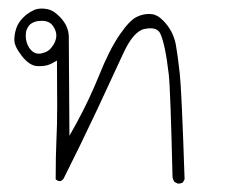

<svg xmlns="http://www.w3.org/2000/svg" viewBox="-20 -254 540 451"><path d="M110.8 167.5Q116.2 171.4 120.1 171.4Q124 171.4 127.4 168L129.4 165.5Q170.4 84 208.5 2.9L269 -127.4Q293 -180.2 319.3 -186Q327.1 -187.5 333.5 -187.5Q350.6 -187.5 356.4 -175.3Q368.2 -150.4 376.5 -78.6Q380.4 -43.5 385.3 163.1Q386.7 168.5 389.6 173.3L397.5 177.2Q398.4 177.2 399.9 177.2Q405.3 177.2 409.7 174.3L413.6 167Q406.7 -40.5 402.3 -80.8Q397.9 -121.1 393.1 -148.9Q386.7 -182.1 363.3 -205.6Q350.1 -219.2 336.9 -220.7Q333 -221.2 329.6 -221.2Q315.9 -221.2 302.2 -214.8Q284.7 -207 260.7 -171.9Q236.8 -136.7 213.4 -78.4Q189.9 -20 158.7 37.1L143.1 64.9L141.6 -168Q141.1 -193.8 120.1 -214.8Q104.5 -231 88.9 -232.9Q83.5 -233.9 78.6 -233.9Q66.9 -233.9 59.1 -230Q43.9 -222.7 33.4 -211.7Q22.9 -200.7 18.6 -188.5Q13.7 -174.8 13.7 -159.9Q13.7 -145 31.5 -122.3Q49.3 -99.6 67.9 -98.6Q70.8 -98.6 73.7 -98.6Q89.8 -98.6 101.6 -105L113.8 -111.8Q114.3 -55.7 114.3 -6.6Q114.3 42.5 112.5 76.2Q110.8 109.9 110.8 167.5ZM101.1 -142.6H101.6Q101.6 -142.6 101.1 -142.6ZM78.6 -128.9Q74.7 -127.9 72.5 -127.9Q70.3 -127.9 67.6 -128.2Q64.9 -128.4 60.5 -130.4Q53.7 -134.3 48.3 -142.1Q40.5 -154.8 40.5 -169.4Q40.5 -178.2 42 -182.6Q44.9 -190.4 49.3 -195.3Q59.6 -205.1 78.1 -205.1Q95.7 -205.1 104 -193.6Q112.3 -182.1 112.3 -170.9Q112.3 -156.2 101.1 -142.6Q93.8 -132.3 78.6 -128.9Z"/></svg>

Font: NaikaiFont
Style: Light
Weight: 300
Version: Version 1.89